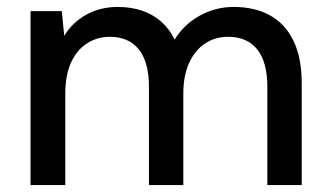

<svg xmlns="http://www.w3.org/2000/svg" viewBox="-20 -533 948 553"><path d="M68 0V-501H158L165 -430Q189 -469 229 -491Q269 -513 319 -513Q357 -513 388.5 -502.5Q420 -492 444 -471Q468 -450 483 -419Q510 -463 555.5 -488Q601 -513 653 -513Q714 -513 758 -488.5Q802 -464 825.5 -415Q849 -366 849 -293V0H750V-283Q750 -354 721 -390.5Q692 -427 637 -427Q600 -427 571 -408Q542 -389 525 -352.5Q508 -316 508 -263V0H409V-283Q409 -354 380 -390.5Q351 -427 296 -427Q260 -427 230.5 -408Q201 -389 184.5 -352.5Q168 -316 168 -263V0Z"/></svg>

Font: DMSans_18ptMedium
Style: Regular
Weight: 500
Designer: Colophon Foundry, Jonny Pinhorn
Foundry: Colophon Foundry
Version: Version 4.004;gftools[0.9.30]